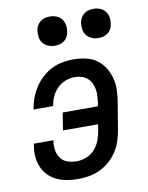

<svg xmlns="http://www.w3.org/2000/svg" viewBox="-84 -798 668 867"><g transform="rotate(-10 250.0 -364.5)"><path d="M204 8Q179 8 154.5 4Q130 0 108 -10Q86 -20 69 -37Q52 -54 42.5 -76Q33 -98 30.5 -123Q28 -148 33 -174L34 -184H124L123 -178Q120 -157 123.5 -136.5Q127 -116 139 -100.5Q151 -85 170.5 -78.5Q190 -72 212 -72Q234 -72 256.5 -81Q279 -90 295 -108Q311 -126 319 -148Q327 -170 331 -193L335 -220H174L187 -300H348L351 -313Q353 -329 354 -345Q355 -361 352.5 -376.5Q350 -392 343.5 -405.5Q337 -419 325.5 -429Q314 -439 299 -443.5Q284 -448 268 -448Q247 -448 225.5 -440Q204 -432 188 -416Q172 -400 162.5 -379.5Q153 -359 150 -338L149 -336H59L60 -338Q64 -363 73 -387.5Q82 -412 96.5 -434.5Q111 -457 131 -475.5Q151 -494 174.5 -506Q198 -518 224 -523Q250 -528 274 -528Q303 -528 331 -522Q359 -516 381 -500.5Q403 -485 417.5 -462Q432 -439 439 -412.5Q446 -386 445 -357Q444 -328 439 -299L419 -179Q415 -155 407 -130Q399 -105 384.5 -82.5Q370 -60 349.5 -42Q329 -24 305 -12.5Q281 -1 255 3.5Q229 8 204 8ZM405 -603Q389 -603 374.5 -609Q360 -615 350.5 -627Q341 -639 339 -654.5Q337 -670 339 -686Q341 -697 347 -707.5Q353 -718 362.5 -725Q372 -732 383 -734.5Q394 -737 405 -737Q421 -737 435.5 -731Q450 -725 459 -713Q468 -701 470.5 -685.5Q473 -670 470 -654Q468 -643 462.5 -632.5Q457 -622 447 -615Q437 -608 426.5 -605.5Q416 -603 405 -603ZM205 -603Q189 -603 174.5 -609Q160 -615 150.5 -627Q141 -639 139 -654.5Q137 -670 139 -686Q141 -697 147 -707.5Q153 -718 162.5 -725Q172 -732 183 -734.5Q194 -737 205 -737Q221 -737 235.5 -731Q250 -725 259 -713Q268 -701 270.5 -685.5Q273 -670 270 -654Q268 -643 262.5 -632.5Q257 -622 247 -615Q237 -608 226.5 -605.5Q216 -603 205 -603Z"/></g></svg>

Font: Iosevka Medium
Style: Italic
Weight: 500
Italic angle: -9°
Monospace: yes
Designer: Belleve Invis
Foundry: Belleve Invis
Version: Version 32.5.0; ttfautohint (v1.8.4)